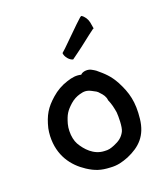

<svg xmlns="http://www.w3.org/2000/svg" viewBox="-141 -886 857 978"><g transform="rotate(-20 287.5 -396.5)"><path d="M55 -264C51 -159 103 -90 169 -47C209 -21 240 -11 288 -9C327 -6 354 -14 388 -27C460 -58 505 -102 515 -190C525 -280 510 -334 476 -399C451 -445 426 -467 390 -497C384 -501 378 -505 372 -508C354 -520 323 -518 311 -504C285 -510 263 -507 233 -497C201 -487 171 -470 145 -447C97 -405 76 -370 60 -305C57 -292 56 -278 55 -264ZM156 -255C156 -267 158 -280 161 -292C174 -338 185 -355 217 -384C234 -399 252 -408 270 -413C294 -420 310 -420 333 -408C352 -398 359 -396 370 -382C382 -370 394 -354 395 -335C406 -310 410 -291 415 -263C417 -240 417 -181 406 -160C392 -133 373 -120 344 -108C324 -100 312 -96 289 -98C232 -100 193 -144 171 -182C161 -200 155 -227 156 -255ZM259 -640C260 -618 282 -594 299 -591L332 -615C371 -643 405 -672 446 -702L451 -704L445 -739C441 -758 429 -776 414 -785C410 -784 407 -782 404 -779L377 -754C341 -720 313 -690 279 -658Z"/></g></svg>

Font: Hussar Pisanka
Style: Regular
Weight: 400
Designer: Robert Jablonski
Foundry: Cannot Into Space Fonts
Version: Version 1.070